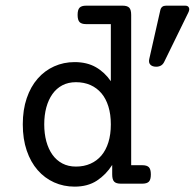

<svg xmlns="http://www.w3.org/2000/svg" viewBox="-20 -661 701 691"><path d="M492.2 -66.4Q508.8 -66.4 515.9 -59.1Q522.9 -51.8 522.9 -33.2Q522.9 -14.6 515.9 -7.3Q508.8 0 492.2 0H414.6Q397.9 0 390.9 -7.3Q383.8 -14.6 383.8 -33.2V-67.4Q361.8 -32.7 328.9 -11Q295.9 10.7 248.5 10.7Q209 10.7 174.8 -4.6Q140.6 -20 115.5 -48.8Q90.3 -77.6 76.2 -119.1Q62 -160.6 62 -213.4Q62 -266.1 76.2 -307.6Q90.3 -349.1 115.5 -377.9Q140.6 -406.7 174.8 -422.1Q209 -437.5 248.5 -437.5Q293 -437.5 325 -419.2Q356.9 -400.9 378.9 -368.7V-574.2H290Q273.4 -574.2 266.4 -581.5Q259.3 -588.9 259.3 -607.4Q259.3 -626 266.4 -633.3Q273.4 -640.6 290 -640.6H421.4Q438 -640.6 445.1 -633.3Q452.1 -626 452.1 -607.4V-66.4ZM378.9 -213.4Q378.9 -249.5 370.1 -277.8Q361.3 -306.2 345 -325.4Q328.6 -344.7 305.4 -355Q282.2 -365.2 253.4 -365.2Q225.6 -365.2 204.3 -354Q183.1 -342.8 168.7 -322.5Q154.3 -302.2 146.7 -274.4Q139.2 -246.6 139.2 -213.4Q139.2 -180.2 146.7 -152.3Q154.3 -124.5 168.7 -104.2Q183.1 -84 204.3 -72.8Q225.6 -61.5 253.4 -61.5Q282.2 -61.5 305.4 -71.8Q328.6 -82 345 -101.3Q361.3 -120.6 370.1 -148.9Q378.9 -177.2 378.9 -213.4ZM570.8 -438Q562.5 -420.9 542 -420.9Q528.3 -420.9 521.2 -428.2Q514.2 -435.5 517.1 -448.2L557.1 -625Q561 -640.6 577.6 -640.6H647Q656.7 -640.6 659.9 -633.5Q663.1 -626.5 657.7 -615.7Z"/></svg>

Font: Courier Prime
Style: Regular
Weight: 400
Designer: Alan Dague-Greene
Foundry: Quote-Unquote Apps
Version: Version 1.203